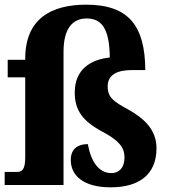

<svg xmlns="http://www.w3.org/2000/svg" viewBox="-21 -792 725 822"><path d="M453 10C577 10 649 -47 649 -157C649 -235 599 -283 530 -322C466 -357 440 -374 440 -422C440 -475 485 -492 544 -492H601C600 -679 532 -772 348 -772C200 -772 87 -713 87 -541V-536H12V-461H87V-119C87 -63 72 -56 51 -56H-1V0H251V-571C251 -671 291 -713 350 -713C413 -713 448 -671 449 -546C369 -537 299 -497 299 -396C299 -321 332 -274 416 -229C488 -191 512 -161 512 -118C512 -74 489 -51 456 -51C403 -51 369 -98 355 -175C316 -175 282 -158 282 -107C282 -42 334 10 453 10Z"/></svg>

Font: Noto Serif Tamil SemiCondensed ExtraBold
Style: Regular
Weight: 800
Width: 4
Designer: Indian Type Foundry, Tom Grace, and the Monotype Design Team
Foundry: Monotype Imaging Inc.
Version: Version 2.004